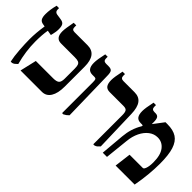

<svg xmlns="http://www.w3.org/2000/svg" viewBox="-6 -1191 1742 1742"><g transform="rotate(45 864.5 -320.0)"><path d="M137 -430Q126 -367 126 -281Q126 -157 161 -27Q147 -13 137.5 -5.5Q128 2 114 6H97Q85 -48 79.5 -125Q74 -202 74 -259Q74 -341 89 -437L66 -441Q38 -445 26.5 -464Q15 -483 15 -522Q15 -578 33 -647H64V-630Q64 -599 92 -594L145 -586Q174 -582 186 -566Q198 -550 198 -510Q198 -490 195.5 -475Q193 -460 189.5 -444.5Q186 -429 184 -422Z M254 -159H477Q521 -159 537 -174.5Q553 -190 553 -231V-358Q553 -389 547 -405Q541 -421 525.5 -427Q510 -433 479 -433H303Q234 -433 234 -519Q234 -540 239 -572Q244 -604 252 -647H285V-625Q285 -607 293 -599.5Q301 -592 318 -592H485Q604 -592 604 -434V-180Q604 -94 574.5 -47Q545 0 491 0H217Z M757 -387Q757 -415 752.5 -424Q748 -433 729 -433H706Q671 -433 654.5 -454.5Q638 -476 638 -520Q638 -562 657 -647H688V-625Q688 -592 722 -592H756Q786 -592 797 -577.5Q808 -563 808 -520L819 -27Q798 -5 773 7H757Z M1157 -364Q1157 -404 1146.5 -418.5Q1136 -433 1105 -433H928Q892 -433 876 -454.5Q860 -476 860 -521Q860 -560 879 -647H910V-625Q910 -592 944 -592H1088Q1147 -592 1176 -552.5Q1205 -513 1207 -432L1219 -28Q1205 -12 1196.5 -5Q1188 2 1173 7H1157Z M1292 -230Q1301 -334 1349 -414Q1354 -422 1354 -427Q1354 -433 1342 -433H1326Q1290 -433 1274 -454.5Q1258 -476 1258 -521Q1258 -560 1277 -647H1308V-625Q1308 -592 1342 -592H1357Q1382 -592 1392.5 -576.5Q1403 -561 1403 -523V-500L1404 -499L1479 -598H1504Q1579 -598 1623.5 -569Q1668 -540 1689 -474.5Q1710 -409 1710 -296Q1710 -157 1681 0H1437L1457 -159H1626Q1633 -159 1638 -164.5Q1643 -170 1648 -183Q1659 -213 1659 -262Q1659 -356 1622.5 -403.5Q1586 -451 1527 -451Q1481 -451 1443 -422Q1405 -393 1380.5 -342.5Q1356 -292 1350 -228L1326 0H1272Z"/></g></svg>

Font: Noto Serif Hebrew CondExtraBold
Style: Regular
Weight: 800
Width: 3
Designer: Monotype Design Team
Foundry: Monotype Imaging Inc.
Version: Version 1.000